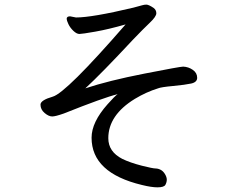

<svg xmlns="http://www.w3.org/2000/svg" viewBox="-20 -763 1040 824"><path d="M655.8 41Q629.9 41 588.9 30.8Q373 -21 373 -171.9Q373 -238.8 441.9 -315.9Q473.1 -351.1 484.9 -358.9Q424.8 -344.2 253.9 -275.9Q217.8 -263.2 204.1 -263.2Q189 -263.2 171.4 -278.1Q153.8 -293 153.8 -314Q153.8 -333 206.1 -348.1Q263.2 -363.8 519 -658.2Q445.8 -637.2 388.9 -627.2Q332 -617.2 320.8 -617.2Q309.1 -617.2 294.9 -630.6Q280.8 -644 273.4 -659.9Q266.1 -675.8 266.1 -682.1Q266.1 -692.9 280.8 -692.9L306.2 -688Q375 -688 551.8 -730Q578.1 -736.8 588.6 -740Q599.1 -743.2 607.9 -743.2Q618.2 -743.2 639.2 -729Q650.9 -720.2 650.9 -706.1Q650.9 -691.9 623 -665.5Q595.2 -639.2 549.8 -591.8Q416 -448.2 346.2 -383.8Q445.8 -417 599.4 -447Q752.9 -477.1 766.1 -477.1Q789.1 -476.1 807.6 -463.1Q826.2 -450.2 826.2 -429.2Q826.2 -410.2 800.5 -404.5Q774.9 -398.9 722.9 -394Q670.9 -389.2 658.2 -383.8Q607.9 -368.2 559.1 -338.9Q444.8 -269 444.8 -169.9Q444.8 -111.8 504.9 -81.1Q538.1 -64.9 588.9 -51.8Q636.2 -40 647.2 -40Q658.2 -40 669.2 -34.4Q680.2 -28.8 688 -15.9Q695.8 -2.9 695.8 8.1Q695.8 19 689.9 30Q684.1 41 655.8 41Z"/></svg>

Font: LXGW WenKai Screen
Style: Regular
Weight: 400
Designer: LXGW / Fontworks Inc.
Foundry: LXGW / Fontworks Inc.
Version: Version 1.510;January 18,2025